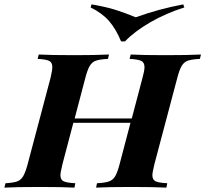

<svg xmlns="http://www.w3.org/2000/svg" viewBox="-61 -857 938 877"><path d="M857 -608 852 -588Q815 -586 797.5 -580Q780 -574 769.5 -557Q759 -540 749 -502L644 -106Q635 -68 635 -57Q635 -36 649.5 -29Q664 -22 703 -20L699 0Q647 -3 535 -3Q434 -3 378 0L382 -20Q418 -22 436 -28Q454 -34 464.5 -51Q475 -68 485 -106L535 -296H274L224 -106Q215 -68 215 -57Q215 -36 229.5 -29Q244 -22 283 -20L279 0Q224 -3 122 -3Q13 -3 -41 0L-36 -20Q-1 -22 16.5 -28Q34 -34 44.5 -51.5Q55 -69 65 -106L170 -502Q178 -536 178 -550Q178 -572 163.5 -579Q149 -586 111 -588L116 -608Q167 -605 279 -605Q376 -605 437 -608L432 -588Q395 -586 377.5 -580Q360 -574 349.5 -557Q339 -540 329 -502L280 -316H541L590 -502Q599 -534 599 -550Q599 -572 584 -579Q569 -586 531 -588L536 -608Q590 -605 692 -605Q803 -605 857 -608ZM776 -837 781 -823Q698 -797 626 -755.5Q554 -714 510 -668H492Q469 -724 437.5 -760.5Q406 -797 353 -823L357 -837Q422 -826 465 -812.5Q508 -799 559 -778Q664 -816 776 -837Z"/></svg>

Font: Playfair Display SC
Style: Bold Italic
Weight: 700
Italic angle: -14°
Designer: Claus Eggers Sørensen
Foundry: Claus Eggers Sørensen
Version: Version 1.200; ttfautohint (v1.6)